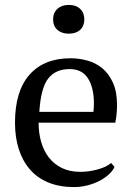

<svg xmlns="http://www.w3.org/2000/svg" viewBox="-20 -749 543 781"><path d="M41 0ZM446 -70Q438 -53 421 -38Q404 -23 382 -12Q360 -1 334 5.5Q308 12 281 12Q222 12 177 -6.5Q132 -25 102 -59.5Q72 -94 56.5 -142Q41 -190 41 -250Q41 -378 100 -445Q159 -512 267 -512Q302 -512 336 -502.5Q370 -493 396.5 -471Q423 -449 439.5 -412.5Q456 -376 456 -322Q456 -305 454.5 -287.5Q453 -270 449 -250H137Q137 -208 147.5 -171.5Q158 -135 179 -108Q200 -81 232 -65.5Q264 -50 307 -50Q342 -50 378 -60Q414 -70 432 -86ZM263 -468Q206 -468 176 -429.5Q146 -391 140 -294H360Q361 -303 361.5 -311.5Q362 -320 362 -328Q362 -392 338 -430Q314 -468 263 -468ZM196 -670Q196 -697 213.5 -713Q231 -729 260 -729Q289 -729 306 -713Q323 -697 323 -670Q323 -643 306 -627.5Q289 -612 260 -612Q231 -612 213.5 -627.5Q196 -643 196 -670Z"/></svg>

Font: PT Serif
Style: Regular
Weight: 400
Designer: A.Korolkova, O.Umpeleva, V.Yefimov
Foundry: ParaType Ltd
Version: Version 1.000W OFL; ttfautohint (v1.6)